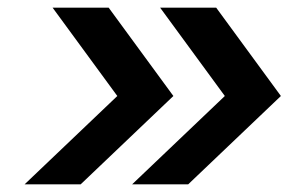

<svg xmlns="http://www.w3.org/2000/svg" viewBox="-20 -506 752 500"><path d="M470.1 -26 711.5 -256 543 -486H397L565.5 -256L324.1 -26ZM190.1 -26 431.5 -256 263 -486H117L285.5 -256L44.1 -26Z"/></svg>

Font: Fog Sans
Style: It
Weight: 700
Foundry: Intel Corporation
Version: Version 1.00